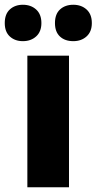

<svg xmlns="http://www.w3.org/2000/svg" viewBox="-57 -787 406 807"><path d="M233 0H58V-553H233ZM-37 -690Q-37 -728 -15.5 -747.5Q6 -767 39 -767Q73 -767 95 -747Q117 -727 117 -690Q117 -654 95 -634Q73 -614 39 -614Q6 -614 -15.5 -633.5Q-37 -653 -37 -690ZM174 -690Q174 -728 195.5 -747.5Q217 -767 251 -767Q285 -767 307 -747Q329 -727 329 -690Q329 -654 307 -634Q285 -614 251 -614Q216 -614 195 -633.5Q174 -653 174 -690Z"/></svg>

Font: Noto Sans Oriya Cond Blk
Style: Regular
Weight: 900
Width: 3
Designer: Amélie Bonet and Sol Matas
Foundry: Google LLC
Version: Version 2.006; ttfautohint (v1.8.4.7-5d5b)